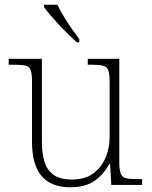

<svg xmlns="http://www.w3.org/2000/svg" viewBox="-20 -786 645 816"><path d="M279 10Q198 10 157 -37.5Q116 -85 116 -184V-439Q116 -472 110.5 -487.5Q105 -503 88 -507Q71 -511 38 -511H17V-536H158V-183Q158 -137 168.5 -100.5Q179 -64 207 -43.5Q235 -23 286 -23Q340 -23 375 -48Q410 -73 428 -114.5Q446 -156 446 -205V-438Q446 -472 440 -487.5Q434 -503 417.5 -507Q401 -511 368 -511H353V-536H487V-97Q487 -64 493 -48.5Q499 -33 514.5 -29Q530 -25 558 -25H584V0H453L448 -89H444Q422 -46 382.5 -18Q343 10 279 10ZM307 -606Q291 -620 271 -639.5Q251 -659 230.5 -681Q210 -703 193 -723Q176 -743 167 -756V-766H224Q234 -744 250.5 -717Q267 -690 285 -664Q303 -638 317 -619V-606Z"/></svg>

Font: Noto Serif Armenian ExtraLight
Style: Regular
Weight: 250
Version: Version 2.007